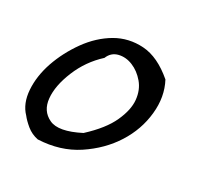

<svg xmlns="http://www.w3.org/2000/svg" viewBox="-69 -680 356 345"><g transform="rotate(20 109.0 -507.5)"><path d="M32.2 -396.5Q19.5 -401.4 10.7 -411.6Q2 -421.9 -2 -429.7Q-14.6 -448.2 -11.7 -475.6Q-8.8 -502.9 6.3 -530.3Q21.5 -557.6 44.9 -580.6Q68.4 -603.5 96.2 -613.8Q124 -624 153.8 -616.7Q183.6 -609.4 210.9 -576.2Q220.7 -545.9 210.9 -511.7Q201.2 -477.5 176.3 -450.2Q151.4 -422.9 114.3 -406.7Q77.1 -390.6 32.2 -396.5ZM94.7 -575.2Q65.4 -556.6 46.9 -527.3Q28.3 -498 26.4 -473.1Q24.4 -448.2 43 -435.1Q61.5 -421.9 105.5 -435.5Q140.6 -458 156.2 -481Q171.9 -503.9 173.3 -523.4Q174.8 -543 166 -558.1Q157.2 -573.2 144 -581.5Q130.9 -589.8 116.7 -588.9Q102.5 -587.9 94.7 -575.2Z"/></g></svg>

Font: Over the Rainbow
Style: Regular
Weight: 400
Designer: Kimberly Geswein
Foundry: Kimberly Geswein
Version: Version 1.002 2010